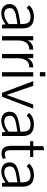

<svg xmlns="http://www.w3.org/2000/svg" viewBox="1086 -1785 710 2922"><g transform="rotate(90 1441.0 -324.0)"><path d="M350 -54Q270 11 180 11Q119 11 80.5 -22Q42 -55 42 -114Q42 -158 68 -193Q85 -216 138 -238Q168 -249 239 -262Q251 -265 300 -272L346 -278V-298Q346 -375 321 -404.5Q296 -434 234 -434Q149 -434 101 -374Q101 -375 61 -412Q119 -485 238 -485Q412 -485 412 -313V0H357ZM346 -235 300 -227Q225 -214 193 -207Q152 -196 127 -176Q104 -158 104 -123Q104 -34 192 -34Q266 -34 346 -102Z M594 -475V-386Q607 -416 631 -438Q655 -460 682 -468Q706 -475 735 -475V-415Q658 -415 626 -363Q596 -316 596 -247V0H530V-475Z M865 -475V-386Q878 -416 902 -438Q926 -460 953 -468Q977 -475 1006 -475V-415Q929 -415 897 -363Q867 -316 867 -247V0H801V-475Z M1079 0V-475H1144V0ZM1078 -576V-659H1143V-576Z M1571 -475H1634L1452 0H1393L1215 -475H1286L1425 -70Z M1988 -54Q1908 11 1818 11Q1757 11 1718.5 -22Q1680 -55 1680 -114Q1680 -158 1706 -193Q1723 -216 1776 -238Q1806 -249 1877 -262Q1889 -265 1938 -272L1984 -278V-298Q1984 -375 1959 -404.5Q1934 -434 1872 -434Q1787 -434 1739 -374Q1739 -375 1699 -412Q1757 -485 1876 -485Q2050 -485 2050 -313V0H1995ZM1984 -235 1938 -227Q1863 -214 1831 -207Q1790 -196 1765 -176Q1742 -158 1742 -123Q1742 -34 1830 -34Q1904 -34 1984 -102Z M2398 -15Q2363 8 2316 8Q2254 8 2226.5 -29.5Q2199 -67 2199 -151V-428H2129V-475H2204V-626L2266 -643V-475H2369V-428H2266V-121Q2266 -42 2330 -42Q2351 -42 2386 -58Z M2759 -54Q2679 11 2589 11Q2528 11 2489.5 -22Q2451 -55 2451 -114Q2451 -158 2477 -193Q2494 -216 2547 -238Q2577 -249 2648 -262Q2660 -265 2709 -272L2755 -278V-298Q2755 -375 2730 -404.5Q2705 -434 2643 -434Q2558 -434 2510 -374Q2510 -375 2470 -412Q2528 -485 2647 -485Q2821 -485 2821 -313V0H2766ZM2755 -235 2709 -227Q2634 -214 2602 -207Q2561 -196 2536 -176Q2513 -158 2513 -123Q2513 -34 2601 -34Q2675 -34 2755 -102Z"/></g></svg>

Font: Pavanam
Style: Regular
Weight: 400
Designer: Tharique Azeez
Foundry: Tharique Azeez
Version: Version 1.86; ttfautohint (v1.3) -l 8 -r 50 -G 200 -x 14 -D 